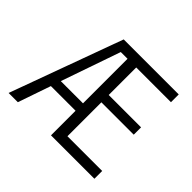

<svg xmlns="http://www.w3.org/2000/svg" viewBox="-161 -953 1176 1176"><g transform="rotate(45 426.5 -365.0)"><path d="M301.8 -730.5H778.3V-663.1H477.5V-424.8H757.8V-361.3H477.5V-67.4H778.3V0H402.3V-212.9H188.5L115.2 0H35.2ZM210 -277.3H402.3V-663.1H343.8Z"/></g></svg>

Font: Gen Shin Gothic Normal
Style: Regular
Weight: 300
Designer: [Source Han Sans]
Ryoko NISHIZUKA  (kana & ideographs); Paul D. Hunt (Latin, Greek & Cyrillic); Wenlong ZHANG  (bopomofo
Version: Version 1.002.20150607